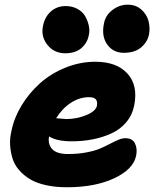

<svg xmlns="http://www.w3.org/2000/svg" viewBox="-20 -788 657 818"><path d="M507.8 -563Q461.9 -563 436.8 -598.4Q411.6 -633.8 422.9 -688Q429.2 -722.7 459 -745.4Q488.8 -768.1 523.9 -768.1Q558.1 -768.1 581.3 -748Q604.5 -728 612.3 -700Q620.1 -671.9 615.2 -643.1Q608.9 -609.4 581.5 -586.2Q554.2 -563 507.8 -563ZM257.8 -561Q210.9 -561 182.4 -596.4Q153.8 -631.8 163.1 -676.8Q170.4 -715.8 196.5 -739Q222.7 -762.2 259.8 -762.2Q287.6 -762.2 309.6 -750.2Q331.5 -738.3 342.3 -720Q353 -701.7 358.2 -679.2Q363.3 -656.7 357.9 -636.2Q351.6 -604.5 326.4 -582.8Q301.3 -561 257.8 -561ZM265.1 9.8Q216.3 9.8 176.3 1Q136.2 -7.8 109.1 -23.9Q82 -40 62.3 -62.3Q42.5 -84.5 33.9 -111.1Q25.4 -137.7 23.2 -168Q21 -198.2 28.8 -230Q39.6 -285.2 71.5 -338.1Q103.5 -391.1 149.7 -432.6Q195.8 -474.1 258.1 -499.5Q320.3 -524.9 386.2 -524.9Q477.1 -524.9 522.9 -474.6Q568.8 -424.3 551.8 -338.9Q543.5 -297.4 517.3 -266.6Q491.2 -235.8 453.4 -219Q415.5 -202.1 374 -194.1Q332.5 -186 286.1 -186Q220.7 -186 189 -207Q183.1 -174.3 202.1 -153.1Q221.2 -131.8 270 -131.8Q312.5 -131.8 348.4 -138.7Q384.3 -145.5 407.2 -155.5Q430.2 -165.5 449 -175.5Q467.8 -185.5 484.1 -192.4Q500.5 -199.2 514.2 -199.2Q543.9 -199.2 554.9 -177.2Q565.9 -155.3 560.1 -125Q548.3 -66.9 466.8 -28.6Q385.3 9.8 265.1 9.8ZM358.9 -374Q318.8 -374 281.7 -349.9Q244.6 -325.7 219.2 -284.2Q258.3 -280.8 262.2 -280.8Q306.2 -280.8 347.2 -297.4Q388.2 -314 393.1 -337.9Q396 -356.4 387.9 -365.2Q379.9 -374 358.9 -374Z"/></svg>

Font: Shantell Sans Normal
Style: Italic
Weight: 800
Italic angle: -11.31°
Designer: Stephen Nixon, Anya Danilova, Shantell Martin
Foundry: Arrow Type
Version: Version 1.006;[559af2be0]